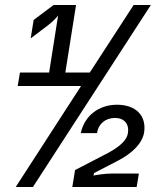

<svg xmlns="http://www.w3.org/2000/svg" viewBox="-20 -750 640 770"><path d="M43 0H112L585 -730H516L340 -459H242L285 -730H195L115 -670L103 -596L173 -649C190 -662 206 -678 213 -688L177 -459H60L51 -405H305ZM270 0H528L537 -54H429C402 -54 370 -49 355 -46L357 -56L452 -105C514 -137 551 -177 558 -219C568 -286 525 -330 449 -330C376 -330 318 -285 304 -216H369C374 -253 403 -277 441 -277C478 -277 499 -253 493 -216C489 -189 463 -164 416 -138L281 -68Z"/></svg>

Font: JetBrains Mono Medium
Style: Italic
Weight: 436
Italic angle: -9°
Monospace: yes
Designer: Philipp Nurullin, Konstantin Bulenkov
Foundry: JetBrains
Version: Version 2.305